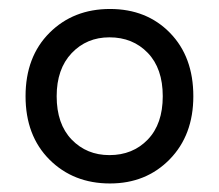

<svg xmlns="http://www.w3.org/2000/svg" viewBox="-20 -494 492 432"><path d="M227.5 -81.2Q145 -81.2 91.2 -135Q37.5 -188.8 37.5 -277.5Q37.5 -366.2 91.2 -420Q145 -473.8 227.5 -473.8Q310 -473.8 362.5 -420Q415 -366.2 415 -277.5Q415 -190 361.9 -135.6Q308.8 -81.2 227.5 -81.2ZM226.2 -410Q175 -410 141.2 -374.4Q107.5 -338.8 107.5 -277.5Q107.5 -215 141.2 -180Q175 -145 226.2 -145Q278.8 -145 312.5 -180Q346.2 -215 346.2 -277.5Q346.2 -340 312.5 -375Q278.8 -410 226.2 -410Z"/></svg>

Font: Cambay
Style: Regular
Weight: 400
Designer: Pooja Saxena
Foundry: Pooja Saxena
Version: Version 1.181;PS 001.181;hotconv 1.0.70;makeotf.lib2.5.58329